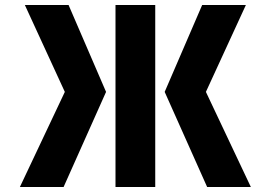

<svg xmlns="http://www.w3.org/2000/svg" viewBox="-20 -753 1090 773"><path d="M445 -733V0H605V-733ZM60 0H236L407 -383L256 -733H80L241 -383ZM643 -383 814 0H990L809 -383L970 -733H794Z"/></svg>

Font: Kreadon Extra Bold
Style: Regular
Weight: 800
Designer: kohakuno
Foundry: StudioGnu
Version: Version 1.000;Glyphs 3.1.2 (3151)